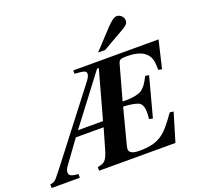

<svg xmlns="http://www.w3.org/2000/svg" viewBox="-214 -1075 1308 1246"><g transform="rotate(-20 440.0 -452.0)"><path d="M520 -723 642 -854Q689 -904 712 -904Q732 -904 746 -890Q760 -876 760 -857Q760 -843 751.5 -833Q743 -823 721 -810L569 -723ZM918 -669 873 -479 849 -484 847 -524Q841 -637 685 -637Q653 -637 642 -631Q631 -625 626 -605L561 -370H580Q656 -370 690.5 -390.5Q725 -411 755 -476L781 -472L708 -199L683 -204Q686 -228 686 -250Q686 -300 662 -316.5Q638 -333 553 -338L490 -97Q485 -77 485 -69Q485 -32 553 -32Q612 -32 650.5 -42.5Q689 -53 723 -79Q759 -106 824 -199L850 -196L791 0H264V-25Q302 -31 317 -47.5Q332 -64 345 -106L388 -255H196L82 -98Q67 -78 67 -59Q67 -43 81 -35.5Q95 -28 131 -25V0H-64V-25Q-45 -27 -34 -34Q-25 -37 25 -102L389 -574Q409 -601 409 -618Q409 -632 393.5 -637.5Q378 -643 329 -646V-669ZM490 -627H478L225 -294H398Z"/></g></svg>

Font: STIX
Style: Bold Italic
Weight: 700
Italic angle: -16.33°
Designer: MicroPress Inc., with final additions and corrections provided by Coen Hoffman, Elsevier (retired)
Version: Version 1.1.1